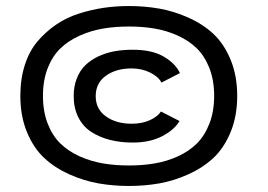

<svg xmlns="http://www.w3.org/2000/svg" viewBox="-20 -667 890 637"><path d="M408 -50Q355.5 -50 307 -58.5Q258.5 -67 210.2 -88.5Q162 -110 126.8 -142.8Q91.5 -175.5 69.5 -228.5Q47.5 -281.5 47.5 -349Q47.5 -405.5 62.5 -451.8Q77.5 -498 104.5 -529.8Q131.5 -561.5 165.8 -585Q200 -608.5 241.5 -621.8Q283 -635 323.8 -641Q364.5 -647 408 -647Q460 -647 508.2 -638.5Q556.5 -630 604.5 -608.8Q652.5 -587.5 687.8 -554.8Q723 -522 745 -469Q767 -416 767 -349Q767 -281.5 745 -228.5Q723 -175.5 687.8 -142.8Q652.5 -110 604.5 -88.5Q556.5 -67 508.2 -58.5Q460 -50 408 -50ZM408 -118Q453.5 -118 493.2 -124.8Q533 -131.5 570 -148.2Q607 -165 633 -190.8Q659 -216.5 674.8 -257Q690.5 -297.5 690.5 -349Q690.5 -400.5 674.8 -440.8Q659 -481 633 -506.5Q607 -532 570 -548.8Q533 -565.5 493.2 -572.2Q453.5 -579 408 -579Q362 -579 322 -572.2Q282 -565.5 244.5 -548.8Q207 -532 180.5 -506.5Q154 -481 138.2 -440.8Q122.5 -400.5 122.5 -349Q122.5 -297.5 138.2 -257Q154 -216.5 180.5 -190.8Q207 -165 244.5 -148.2Q282 -131.5 322 -124.8Q362 -118 408 -118ZM575.5 -265.5Q559 -236.5 518.2 -215.2Q477.5 -194 420 -194Q379.5 -194 345 -202.8Q310.5 -211.5 283 -229.2Q255.5 -247 240 -277.5Q224.5 -308 224.5 -348Q224.5 -380.5 234.8 -406.8Q245 -433 263 -450.5Q281 -468 306 -479.8Q331 -491.5 359.2 -496.8Q387.5 -502 420 -502Q484.5 -502 523.2 -479.2Q562 -456.5 577 -424.5L515.5 -393Q506 -412.5 478.2 -426.2Q450.5 -440 417 -440Q365.5 -440 331.5 -415.8Q297.5 -391.5 297.5 -348Q297.5 -305 331.5 -280.8Q365.5 -256.5 417 -256.5Q451 -256.5 477 -268.2Q503 -280 514 -297Z"/></svg>

Font: League Mono Wide Medium
Style: Regular
Weight: 500
Width: 8
Designer: Tyler Finck
Foundry: The League of Moveable Type / Tyler Finck
Version: Version 2.210